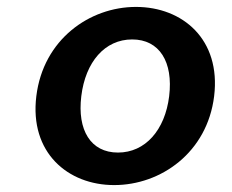

<svg xmlns="http://www.w3.org/2000/svg" viewBox="-20 -523 672 555"><path d="M85 -245C65 -82 176 12 310 12C445 12 579 -82 599 -245C619 -409 508 -503 373 -503C239 -503 105 -409 85 -245ZM215 -245C227 -344 283 -409 362 -409C441 -409 481 -344 469 -245C457 -147 400 -82 321 -82C242 -82 203 -147 215 -245Z"/></svg>

Font: Falling Sky
Style: ExtObl
Weight: 400
Designer: Paul D. Hunt
Foundry: Adobe Systems Incorporated
Version: Version 1.02